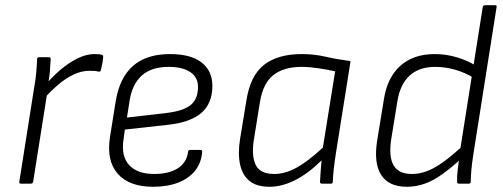

<svg xmlns="http://www.w3.org/2000/svg" viewBox="-20 -703 1926 735"><path d="M60 0Q52 0 54 -8L111 -369Q116 -396 118.5 -423Q121 -450 122 -476Q122 -484 130 -484H167Q174 -484 174 -477Q173 -456 171 -430.5Q169 -405 164 -380L161 -349L107 -8Q106 -4 104 -2Q102 0 98 0ZM147 -324 155 -379Q179 -408 210.5 -435Q242 -462 276 -479Q310 -496 341 -496Q362 -496 370 -493Q374 -492 374.5 -489.5Q375 -487 375 -484Q374 -472 371.5 -459Q369 -446 366 -434Q364 -427 356 -429Q350 -431 342 -431.5Q334 -432 322 -432Q292 -432 261.5 -417.5Q231 -403 202.5 -378.5Q174 -354 147 -324Z M566 12Q475 12 431 -37.5Q387 -87 401 -178L423 -316Q438 -406 489.5 -451Q541 -496 631 -496Q710 -496 751.5 -464Q793 -432 793 -374Q793 -307 750.5 -270.5Q708 -234 621 -225L458 -207L453 -170Q443 -106 474 -71.5Q505 -37 571 -37Q627 -37 661 -59Q695 -81 700 -122Q701 -129 708 -129H748Q754 -129 754 -122Q751 -81 728 -51Q705 -21 663.5 -4.5Q622 12 566 12ZM466 -253 614 -270Q682 -278 710 -301Q738 -324 738 -371Q738 -407 708.5 -427Q679 -447 626 -447Q560 -447 523 -414Q486 -381 476 -317Z M1012 12Q963 12 935.5 -10Q908 -32 899 -73.5Q890 -115 899 -171L923 -317Q938 -414 991 -455Q1044 -496 1135 -496Q1183 -496 1226 -486Q1269 -476 1322 -469L1266 -117Q1261 -85 1258 -58.5Q1255 -32 1254 -7Q1254 0 1247 0H1212Q1205 0 1205 -7Q1206 -26 1207.5 -47Q1209 -68 1211 -89Q1159 -38 1109 -13Q1059 12 1012 12ZM1030 -37Q1071 -37 1115 -61Q1159 -85 1216 -138L1263 -430Q1231 -437 1197 -442Q1163 -447 1135 -447Q1067 -447 1027 -416Q987 -385 975 -312L952 -169Q942 -106 959 -71.5Q976 -37 1030 -37Z M1538 12Q1468 12 1439 -33.5Q1410 -79 1424 -166L1450 -325Q1463 -407 1513 -451.5Q1563 -496 1644 -496Q1688 -496 1729.5 -483.5Q1771 -471 1802 -451L1797 -403Q1759 -426 1721 -436.5Q1683 -447 1646 -447Q1584 -447 1547.5 -413Q1511 -379 1501 -314L1477 -166Q1468 -102 1487 -69.5Q1506 -37 1557 -37Q1586 -37 1615 -48Q1644 -59 1678.5 -84Q1713 -109 1757 -150L1748 -98Q1708 -61 1673 -36Q1638 -11 1605 0.5Q1572 12 1538 12ZM1736 0Q1730 0 1730 -8Q1729 -27 1732 -52Q1735 -77 1738 -98L1741 -126L1828 -676Q1830 -683 1837 -683H1875Q1883 -683 1881 -676L1792 -112Q1787 -80 1784.5 -52.5Q1782 -25 1782 -8Q1782 0 1775 0Z"/></svg>

Font: Sofia Sans Light
Style: Italic
Weight: 300
Italic angle: -9°
Version: Version 4.100-B